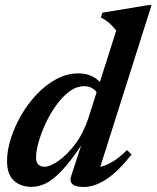

<svg xmlns="http://www.w3.org/2000/svg" viewBox="-20 -732 623 764"><path d="M503.5 -117Q449.5 -49 402.8 -18.5Q356 12 313.5 12Q248.5 12 263.5 -32.5L303 -153Q258.5 -87 224.5 -51.5Q190.5 -16 162 -2.2Q133.5 11.5 105.5 11.5Q62 11.5 35 -13.5Q8 -38.5 8 -91.5Q8 -132.5 22.8 -179.8Q37.5 -227 64 -273Q90.5 -319 126.2 -356.8Q162 -394.5 204.2 -417.2Q246.5 -440 292.5 -440Q344.5 -440 377.5 -406L442.5 -610.5Q417.5 -644 381.5 -662.5L387.5 -681.5L568 -711.5H583L379 -68Q429.5 -79 485.5 -135ZM123.5 -105.5Q123.5 -68.5 157.5 -68.5Q179 -68.5 212.5 -91.8Q246 -115 278.8 -158Q311.5 -201 331 -260L364.5 -365Q357.5 -375 345.2 -382Q333 -389 315 -389Q284.5 -389 256.2 -368Q228 -347 203.8 -313.2Q179.5 -279.5 161.5 -240.8Q143.5 -202 133.5 -166.2Q123.5 -130.5 123.5 -105.5Z"/></svg>

Font: Newsreader Text SemiBold
Style: Italic
Weight: 600
Italic angle: -17°
Designer: Hugues Gentile
Foundry: Production Type
Version: Version 1.001